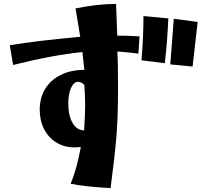

<svg xmlns="http://www.w3.org/2000/svg" viewBox="-20 -871 1040 981"><path d="M341 68Q373 -9 393 -120Q377 -118 360 -118Q309 -118 268.5 -142.5Q228 -167 205.5 -211Q183 -255 183 -310Q183 -371 211 -417Q239 -463 291 -488.5Q343 -514 411 -514L401 -605Q250 -590 47 -539L30 -640Q169 -663 390 -683L366 -828Q479 -851 573 -851L579 -689Q640 -689 693 -685L687 -597Q654 -602 580 -608Q583 -556 583 -415Q583 -276 575 -176Q567 -76 545 90Q415 83 341 68ZM415 -330Q415 -381 411 -437Q395 -453 380 -453Q357 -453 343 -422Q329 -391 329 -342Q329 -280 351 -242.5Q373 -205 410 -205Q415 -288 415 -330ZM713 -789 840 -777Q835 -657 822 -548L703 -563Q713 -685 713 -789ZM850 -542 868 -775 990 -759 964 -531Z"/></svg>

Font: Otomanopee One
Style: Regular
Weight: 400
Designer: Das Ende der Wildnis
Foundry: Gutenberg Labo
Version: Version 3.005